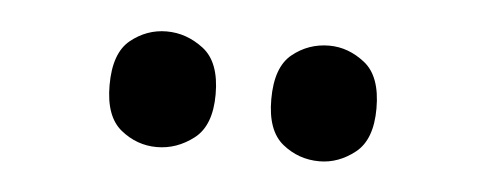

<svg xmlns="http://www.w3.org/2000/svg" viewBox="-26 -800 560 220"><g transform="rotate(5 253.5 -689.5)"><path d="M346 -623Q322 -623 303.5 -638Q285 -653 285 -689Q285 -726 303.5 -741Q322 -756 346 -756Q368 -756 387 -741Q406 -726 406 -689Q406 -653 387 -638Q368 -623 346 -623ZM159 -623Q136 -623 117.5 -638Q99 -653 99 -689Q99 -726 117.5 -741Q136 -756 159 -756Q182 -756 201.5 -741Q221 -726 221 -689Q221 -653 201.5 -638Q182 -623 159 -623Z"/></g></svg>

Font: Noto Serif Thai Condensed ExtraBold
Style: Regular
Weight: 800
Width: 3
Designer: Monotype Design Team
Foundry: Monotype Imaging Inc.
Version: Version 2.002; ttfautohint (v1.8.4.7-5d5b)